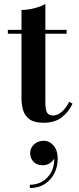

<svg xmlns="http://www.w3.org/2000/svg" viewBox="-20 -610 396 965"><path d="M198.5 7Q153 7 129.2 -10Q105.5 -27 96.8 -54.8Q88 -82.5 88 -114.5V-440.5H19.5V-460H88V-560Q117.5 -560 151.8 -568.5Q186 -577 208 -590V-460H315V-440.5H208V-95.5Q208 -58 216.8 -43.8Q225.5 -29.5 247 -29.5Q269.5 -29.5 291.5 -49Q313.5 -68.5 327.5 -98.5L344.5 -89Q325 -46.5 289.8 -19.8Q254.5 7 198.5 7ZM130 335V318.5Q183 318.5 218.2 281.8Q253.5 245 252.5 187Q245.5 200.5 230 210.5Q214.5 220.5 195.5 220.5Q164 220.5 147.8 202.2Q131.5 184 131.5 159Q131.5 134 151.2 115.8Q171 97.5 199.5 97.5Q228.5 97.5 249.2 121.5Q270 145.5 270 188.5Q270 227.5 253.2 261Q236.5 294.5 205.2 314.8Q174 335 130 335Z"/></svg>

Font: Bodoni Moda SemiBold
Style: Regular
Weight: 600
Designer: Owen Earl
Foundry: indestructible type
Version: Version 2.005; ttfautohint (v1.8.4.7-5d5b)